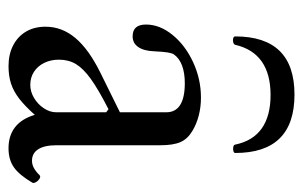

<svg xmlns="http://www.w3.org/2000/svg" viewBox="-146 -530 688 435"><g transform="rotate(90 197.5 -313.0)"><path d="M41 -72.8Q41 -109.9 66.7 -140.4Q92.3 -170.9 146 -197.3L234.9 -241.2V-346.2Q234.9 -367.2 218.3 -377.7Q201.7 -388.2 168.9 -388.2Q146 -388.2 129.4 -382.1Q112.8 -376 104 -363.8Q101.1 -359.9 99.4 -349.9Q97.7 -339.8 96.7 -318.4Q95.7 -294.9 86.9 -282.5Q78.1 -270 63 -270Q49.3 -270 42.7 -277.6Q36.1 -285.2 36.1 -300.3Q36.1 -331.5 59.6 -360.4Q83 -389.2 121.3 -407Q159.7 -424.8 201.7 -424.8Q222.7 -424.8 241.9 -419.9Q261.2 -415 277.3 -405.3Q295.4 -394.5 302.5 -378.2Q309.6 -361.8 309.6 -332.5V-97.2Q309.6 -70.3 318.6 -56.2Q327.6 -42 344.7 -42Q353 -42 360.8 -46.1Q368.7 -50.3 377.4 -59.1Q380.4 -62 385.3 -59.1Q390.1 -56.2 393.1 -51Q396 -45.9 394.5 -43Q377 -13.2 359.6 -1Q342.3 11.2 316.4 11.2Q287.6 11.2 268.6 -3.7Q249.5 -18.6 240.7 -48.3Q220.7 -25.9 203.9 -12.9Q187 0 169.7 5.6Q152.3 11.2 130.4 11.2Q103.5 11.2 83.3 0.7Q63 -9.8 52 -28.6Q41 -47.4 41 -72.8ZM234.9 -97.2V-210L228 -215.3Q183.1 -192.4 159.4 -175.3Q135.7 -158.2 125.7 -141.6Q115.7 -125 115.7 -103Q115.7 -84.5 123 -69.6Q130.4 -54.7 143.3 -46.4Q156.2 -38.1 172.9 -38.1Q188 -38.1 202.4 -46.6Q216.8 -55.2 225.8 -68.8Q234.9 -82.5 234.9 -97.2ZM194.8 -636.7Q327.1 -636.7 327.1 -502.4Q327.1 -499.5 322.8 -498.3Q318.4 -497.1 313.5 -498Q308.6 -499 308.1 -502.4Q299.8 -542.5 271.5 -562.5Q243.2 -582.5 195.8 -582.5Q148.4 -582.5 119.9 -562.5Q91.3 -542.5 82 -502.4Q81.5 -499.5 76.7 -498Q71.8 -496.6 67.4 -497.8Q63 -499 63 -502.4Q63 -636.7 194.8 -636.7Z"/></g></svg>

Font: Junicode Two Beta VF
Style: Regular
Weight: 400
Designer: Peter S. Baker
Foundry: Briery Creek Software
Version: Version 1.031 beta; ttfautohint (v1.8.1.43-b0c9)